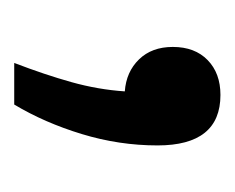

<svg xmlns="http://www.w3.org/2000/svg" viewBox="-50 -118 330 270"><g transform="rotate(90 115.0 17.0)"><path d="M68.5 162Q85 119 95.5 81.5Q106 44 108.5 6.5Q81 4.5 63.5 -13.5Q46 -31.5 46 -61Q46 -92 64.5 -110Q83 -128 113.5 -128Q184.5 -128 184.5 -39.5Q184.5 14.5 168.5 67Q152.5 119.5 127 162Z"/></g></svg>

Font: Encode Sans SmCnd Md
Style: Regular
Weight: 500
Width: 4
Designer: Multiple Designers
Foundry: Impallari Type
Version: Version 3.002; ttfautohint (v1.8.3) -l 8 -r 50 -G 200 -x 14 